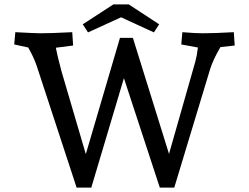

<svg xmlns="http://www.w3.org/2000/svg" viewBox="-20 -857 1139 877"><path d="M109 -640 45 -654 50 -710Q143 -705 165 -705Q213 -705 310 -710L314 -649L235 -639Q242 -602 261 -531L372 -153L528 -684H587L752 -154L872 -575Q880 -604 884 -640L808 -654L813 -710Q873 -705 905 -705Q958 -705 1048 -710L1052 -649L987 -642Q954 -586 940 -542L776 0H710L546 -500L397 0H330L148 -555Q135 -594 109 -640ZM533 -778 382 -709 358 -746 498 -837H568L707 -746L683 -709Z"/></svg>

Font: Andada Pro Medium
Style: Regular
Weight: 500
Designer: Carolina Giovagnoli
Foundry: Huerta Tipografica
Version: Version 3.005; ttfautohint (v1.8.4)